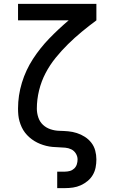

<svg xmlns="http://www.w3.org/2000/svg" viewBox="-20 -760 590 990"><path d="M275 210V125H315Q328 125 340.5 121.5Q353 118 362.5 109Q372 100 376 87.5Q380 75 380 62Q380 46 371 31.5Q362 17 347.5 10Q333 3 316.5 1.5Q300 0 283.5 -0.5Q267 -1 250.5 -2.5Q234 -4 218 -8Q202 -12 187 -18Q172 -24 158 -32.5Q144 -41 131.5 -52Q119 -63 109 -76Q99 -89 92 -104Q85 -119 80.5 -135Q76 -151 74.5 -167Q73 -183 73 -200Q73 -268 93 -333.5Q113 -399 150 -456Q187 -513 234.5 -562Q282 -611 334 -655H73V-740H477V-655Q439 -627 402 -596.5Q365 -566 331 -532.5Q297 -499 267 -462Q237 -425 215 -383Q193 -341 181.5 -294Q170 -247 170 -200Q170 -177 177.5 -154.5Q185 -132 201.5 -116.5Q218 -101 240.5 -93.5Q263 -86 286 -85.5Q309 -85 331.5 -83Q354 -81 376 -74Q398 -67 417.5 -54.5Q437 -42 451 -24Q465 -6 471 16.5Q477 39 477 62Q477 83 473 103.5Q469 124 458.5 142Q448 160 431.5 173.5Q415 187 396 195.5Q377 204 356.5 207Q336 210 315 210Z"/></svg>

Font: Lode Dark Term
Style: Bold
Weight: 700
Monospace: yes
Designer: Belleve Invis
Foundry: Belleve Invis
Version: Version 29.2.0